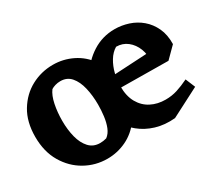

<svg xmlns="http://www.w3.org/2000/svg" viewBox="-102 -693 1021 911"><g transform="rotate(-30 409.0 -238.0)"><path d="M260 20Q195 20 139 -11.5Q83 -43 48.5 -101.5Q14 -160 14 -241Q14 -323 48.5 -380Q83 -437 138 -466.5Q193 -496 257 -496Q313 -496 363 -471.5Q413 -447 446 -400V-72Q413 -27 364 -3.5Q315 20 260 20ZM267 -62Q284 -62 302 -67Q321 -81 331 -106Q341 -131 345 -162.5Q349 -194 349 -225Q349 -275 339 -317.5Q329 -360 307 -385.5Q285 -411 249 -411Q234 -411 220.5 -407Q207 -403 198 -397Q180 -373 171.5 -331.5Q163 -290 163 -243Q163 -194 173.5 -153Q184 -112 207 -87Q230 -62 267 -62ZM633 13Q575 18 527.5 3.5Q480 -11 444.5 -40Q409 -69 385 -107V-369Q418 -426 473 -461Q528 -496 595 -496Q633 -496 670 -484Q707 -472 736.5 -447Q766 -422 783.5 -384.5Q801 -347 800 -296L668 -275Q673 -312 660 -345.5Q647 -379 621 -399.5Q595 -420 560 -420Q535 -405 518 -377Q501 -349 492.5 -315Q484 -281 484 -247Q484 -193 504.5 -157Q525 -121 560 -103Q595 -85 639 -85Q673 -85 703 -94.5Q733 -104 768 -121L790 -68ZM742 -238 455 -241 447 -307 741 -323 800 -296Z"/></g></svg>

Font: Eczar SemiBold
Style: Regular
Weight: 600
Designer: Vaibhav Singh
Foundry: Rosetta Type Foundry
Version: Version 2.000